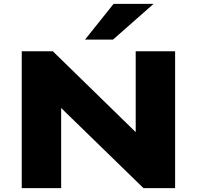

<svg xmlns="http://www.w3.org/2000/svg" viewBox="-20 -969 1015 989"><path d="M92 0V-705H252L704 -264H679V-705H882V0H719L270 -437H295V0ZM418 -765 565 -949H771L562 -765Z"/></svg>

Font: Nunito Sans 10pt Expanded Black
Style: Regular
Weight: 900
Width: 7
Designer: Vernon Adams
Foundry: Vernon Adams
Version: Version 3.101;gftools[0.9.27]